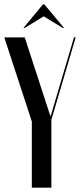

<svg xmlns="http://www.w3.org/2000/svg" viewBox="-23 -873 372 893"><path d="M86 -743H92L180 -797L269 -743H275L183 -853H177ZM92 -699H-3L125 -308V0H216V-316L329 -699H321L213 -334H211Z"/></svg>

Font: Moniqa SemBd Display
Style: Regular
Weight: 600
Designer: Rajesh Rajput
Foundry: Rajesh Rajput
Version: Version 1.000